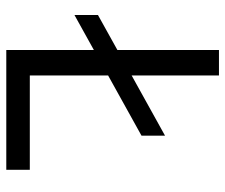

<svg xmlns="http://www.w3.org/2000/svg" viewBox="-74 -660 733 626"><g transform="rotate(90 293.0 -346.5)"><path d="M28.3 -222.2V-298.8L142.6 -362.3V-693.4H225.6V-408.7L421.9 -517.6V-440.9L225.6 -332V-76.7H533.2V0H142.6V-285.6Z"/></g></svg>

Font: Cascadia Mono NF SemiLight
Style: Regular
Weight: 350
Monospace: yes
Designer: Aaron Bell
Foundry: Saja Typeworks
Version: Version 2404.023; ttfautohint (v1.8.4)